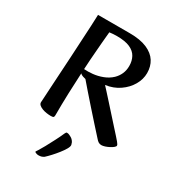

<svg xmlns="http://www.w3.org/2000/svg" viewBox="-209 -758 1022 1126"><g transform="rotate(30 302.0 -195.0)"><path d="M175.3 13Q161.6 13 146.3 10.7Q131 8.5 117.2 3.3Q103.5 -1.9 94.7 -9.6Q85.8 -17.2 85.8 -27.9Q85.8 -31.2 87.7 -58.5Q89.5 -85.9 91.8 -130.3Q94.2 -174.8 97.7 -229.6Q101.3 -284.4 104.5 -343.2Q107.6 -402.1 110.7 -458.3Q113.7 -514.6 116.3 -561.4Q118.8 -608.2 119.5 -639H334.4Q405.7 -639 451.3 -619.4Q496.8 -599.7 518.3 -565.7Q539.7 -531.8 539.7 -487Q539.7 -445 517 -405.7Q494.3 -366.4 454 -338.7Q413.8 -310.9 360.6 -303.5Q369.5 -294.1 387.9 -273.8Q406.3 -253.6 430.1 -227.1Q453.9 -200.6 479.3 -172.3Q504.6 -144 527.5 -118.6Q550.5 -93.3 566.7 -75.1Q582.9 -56.9 587.8 -50.8Q594.7 -42.5 596.9 -38Q599.2 -33.6 599.2 -30.1Q599.2 -24.6 590.7 -17.3Q582.3 -10 568.9 -3.1Q555.6 3.9 541.8 8.5Q527.9 13 517.6 13Q506.9 13 498.1 7.8Q489.4 2.5 481 -7.7Q452.2 -40 418.7 -76.8Q385.3 -113.7 352.8 -150.8Q320.2 -187.8 291.8 -220.2Q263.3 -252.7 243.4 -276.3Q237.1 -277.7 224.5 -281.6Q211.9 -285.5 206 -292.8Q202.3 -225.5 199.8 -152.4Q197.3 -79.3 197.3 -3Q197.3 5.6 193.5 9.3Q189.6 13 175.3 13ZM207.7 -322.7Q233.5 -320.6 265.8 -323.8Q298.2 -327 330.7 -339.3Q363.3 -351.6 387.5 -374.4Q406.7 -393 417.4 -417Q428.1 -441 428.1 -471Q428.1 -505 413.8 -531.2Q399.6 -557.5 366.9 -572.2Q334.2 -586.9 277.4 -586.9Q261.5 -586.9 250.2 -585.8Q239 -584.8 227.9 -583.4Q226.9 -573 225.1 -553.4Q223.2 -533.8 221 -508.1Q218.8 -482.4 216.5 -452Q214.1 -421.7 211.6 -388.8Q209.1 -356 207.7 -322.7ZM227.7 249Q219 249 210.7 245.3Q202.4 241.7 202.4 239.7Q202.4 237.7 212.8 222.6Q220.7 210.8 236.7 181.7Q252.7 152.5 269.8 119.1Q286.9 85.8 297.4 61.3Q300.7 54.5 302.7 52.5Q304.8 50.6 309.4 50.6Q315.9 50.6 323.1 53.6Q330.3 56.6 337.7 61Q345.1 65.3 349.2 69.8Q357.3 78 360.6 85.7Q363.9 93.5 365.2 100.4Q366.4 111.2 356.2 128.9Q346 146.5 329.7 167.2Q313.4 187.9 296.1 206.6Q278.8 225.3 265.1 237.8Q256.8 243.7 248.4 246.3Q240 249 227.7 249Z"/></g></svg>

Font: Briem Hand Thin
Style: Regular
Weight: 100
Designer: Gunnlaugur SE Briem, Eben Sorkin
Foundry: Sorkin Type Co.
Version: Version 1.003